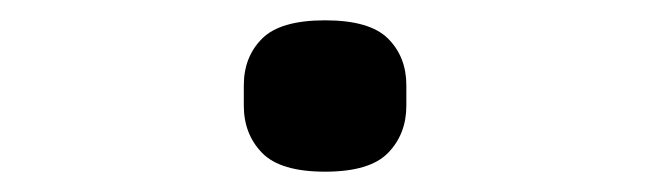

<svg xmlns="http://www.w3.org/2000/svg" viewBox="-20 -159 640 189"><path d="M300 10Q256 10 238 -8.5Q220 -27 220 -55V-75Q220 -103 238 -121Q256 -139 300 -139Q344 -139 362 -121Q380 -103 380 -75V-55Q380 -27 362 -8.5Q344 10 300 10Z"/></svg>

Font: PlemolJP35 Console
Style: Regular
Weight: 400
Version: v2.0.3; ttfautohint (v1.8.4.7-5d5b-dirty) -l 6 -r 45 -G 200 